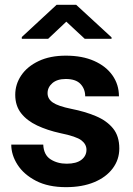

<svg xmlns="http://www.w3.org/2000/svg" viewBox="-20 -770 554 800"><path d="M340.3 -146Q340.3 -168.9 319.1 -185.3Q297.9 -201.7 231 -215.3Q177.2 -227.1 134.8 -247.1Q92.3 -267.1 67.9 -298.3Q43.5 -329.6 43.5 -375Q43.5 -418.9 68.6 -456.1Q93.8 -493.2 141.1 -515.6Q188.5 -538.1 254.4 -538.1Q322.8 -538.1 372.3 -516.1Q421.9 -494.1 448.7 -455.8Q475.6 -417.5 475.6 -368.7H335Q335 -399.4 315.4 -420.2Q295.9 -440.9 253.9 -440.9Q218.3 -440.9 198.2 -423.6Q178.2 -406.2 178.2 -381.8Q178.2 -357.9 200.2 -342.8Q222.2 -327.6 277.3 -316.4Q334.5 -305.2 379.6 -286.1Q424.8 -267.1 450.9 -235.1Q477.1 -203.1 477.1 -151.4Q477.1 -105 449.7 -68.4Q422.4 -31.7 372.6 -11Q322.8 9.8 254.9 9.8Q180.7 9.8 129.9 -16.6Q79.1 -43 53 -83.7Q26.9 -124.5 26.9 -167.5H160.2Q162.1 -124.5 190.7 -106.2Q219.2 -87.9 257.8 -87.9Q298.3 -87.9 319.3 -104.2Q340.3 -120.6 340.3 -146ZM297.4 -750 444.8 -614.3V-608.4H333L256.3 -679.7L180.7 -608.4H70.8V-615.7L215.8 -750Z"/></svg>

Font: Vazirmatn FD
Style: Bold
Weight: 700
Designer: Saber Rastikerdar
Foundry: Saber Rastikerdar
Version: Version 33.001